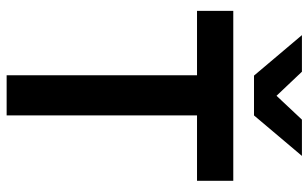

<svg xmlns="http://www.w3.org/2000/svg" viewBox="-200 -752 952 593"><g transform="rotate(90 276.5 -456.0)"><path d="M213 0V-648H337V0ZM14 -588V-700H539V-588ZM214 -764 89 -912H202L310 -798H243L350 -912H462L337 -764Z"/></g></svg>

Font: SUSE SemiBold
Style: Regular
Weight: 600
Designer: Rene Bieder
Foundry: SUSE
Version: Version 1.000